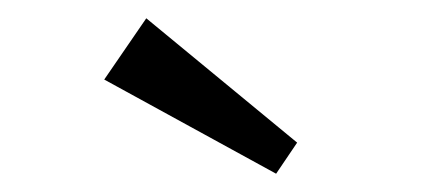

<svg xmlns="http://www.w3.org/2000/svg" viewBox="-20 -776 470 210"><path d="M305 -620 282 -586 94 -689 140 -756Z"/></svg>

Font: Strait
Style: Regular
Weight: 400
Width: 3
Designer: Eduardo Rodriguez Tunni
Foundry: Eduardo Rodriguez Tunni
Version: Version 1.001